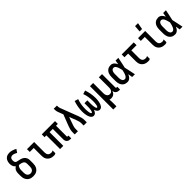

<svg xmlns="http://www.w3.org/2000/svg" viewBox="361 -2410 4279 4279"><g transform="rotate(-45 2500.0 -270.5)"><path d="M250 8Q223 8 196 3Q169 -2 145 -15Q121 -28 102.5 -48.5Q84 -69 72.5 -94Q61 -119 56.5 -146Q52 -173 52 -200V-277Q52 -299 56 -321Q60 -343 69.5 -363Q79 -383 94.5 -399Q110 -415 129 -427Q113 -438 101.5 -453.5Q90 -469 83 -487Q76 -505 73 -524Q70 -543 70 -563Q70 -586 74.5 -609Q79 -632 88.5 -653.5Q98 -675 114 -692.5Q130 -710 150 -721.5Q170 -733 193 -738Q216 -743 240 -743Q285 -743 328.5 -728.5Q372 -714 412 -692L361 -616Q348 -623 334.5 -630Q321 -637 307 -642.5Q293 -648 278.5 -651.5Q264 -655 249 -655Q231 -655 215 -648.5Q199 -642 188.5 -628.5Q178 -615 174.5 -598Q171 -581 171 -564Q171 -548 174.5 -532Q178 -516 188.5 -503.5Q199 -491 214.5 -486Q230 -481 246 -478Q262 -475 277.5 -472Q293 -469 308.5 -464.5Q324 -460 339.5 -454.5Q355 -449 369 -441Q383 -433 395 -422.5Q407 -412 416.5 -399Q426 -386 433 -371.5Q440 -357 443.5 -341Q447 -325 447.5 -309Q448 -293 448 -277V-200Q448 -173 443.5 -146Q439 -119 427.5 -94Q416 -69 397.5 -48.5Q379 -28 355 -15Q331 -2 304 3Q277 8 250 8ZM250 -80Q272 -80 292.5 -89.5Q313 -99 325.5 -116.5Q338 -134 343 -156Q348 -178 348 -200V-277Q348 -295 345 -313Q342 -331 331.5 -346Q321 -361 305 -370.5Q289 -380 271.5 -384.5Q254 -389 236 -392Q218 -395 200 -398Q186 -389 176.5 -374.5Q167 -360 161.5 -344Q156 -328 154 -311Q152 -294 152 -277V-200Q152 -178 157 -156Q162 -134 174.5 -116.5Q187 -99 207.5 -89.5Q228 -80 250 -80Z M903 8Q876 8 849.5 3.5Q823 -1 799 -12Q775 -23 755 -41.5Q735 -60 722.5 -83.5Q710 -107 705 -133.5Q700 -160 700 -187V-432H575V-520H800V-187Q800 -166 806 -145Q812 -124 826.5 -108.5Q841 -93 861.5 -86.5Q882 -80 903 -80Q918 -80 932 -84Q946 -88 958 -96V-8Q946 0 932 4Q918 8 903 8Z M1443 8H1423Q1399 8 1376.5 2.5Q1354 -3 1336 -18Q1318 -33 1309.5 -55.5Q1301 -78 1301 -101V-432H1199V0H1098V-432H1041V-520H1459V-432H1402V-101Q1402 -97 1403 -92.5Q1404 -88 1407 -85Q1410 -82 1414 -81Q1418 -80 1423 -80H1443Z M1560 0V-74Q1560 -112 1569.5 -150Q1579 -188 1593 -225L1697 -495L1650 -618Q1640 -644 1636.5 -672Q1633 -700 1633 -728V-735H1733V-728Q1733 -708 1735 -688Q1737 -668 1744 -649L1907 -225Q1921 -188 1930.5 -150Q1940 -112 1940 -74V0H1840V-74Q1840 -104 1832 -134Q1824 -164 1813 -193L1747 -364L1687 -194Q1682 -180 1677 -165Q1672 -150 1668.5 -135Q1665 -120 1662.5 -104.5Q1660 -89 1660 -74V0Z M2154 8Q2135 8 2117.5 -1.5Q2100 -11 2088.5 -26Q2077 -41 2069 -58.5Q2061 -76 2055.5 -94.5Q2050 -113 2046.5 -132Q2043 -151 2040.5 -170Q2038 -189 2037 -208.5Q2036 -228 2036 -247Q2036 -318 2049 -389Q2062 -460 2085 -528L2170 -502Q2148 -441 2137 -376Q2126 -311 2126 -246Q2126 -238 2126 -230Q2126 -222 2126 -214Q2126 -206 2126.5 -198.5Q2127 -191 2128 -183Q2129 -175 2129.5 -167.5Q2130 -160 2131 -152Q2132 -144 2133 -136.5Q2134 -129 2135.5 -121Q2137 -113 2139.5 -105.5Q2142 -98 2144.5 -91Q2147 -84 2152.5 -77Q2158 -70 2165 -70Q2174 -70 2179 -78Q2184 -86 2187 -93.5Q2190 -101 2192 -109.5Q2194 -118 2195.5 -126Q2197 -134 2198.5 -142.5Q2200 -151 2201 -159.5Q2202 -168 2202.5 -176Q2203 -184 2203.5 -192.5Q2204 -201 2204.5 -209.5Q2205 -218 2205 -226.5Q2205 -235 2205 -243.5Q2205 -252 2205 -260V-338H2295V-260Q2295 -252 2295 -243.5Q2295 -235 2295 -226.5Q2295 -218 2295.5 -209.5Q2296 -201 2296.5 -192.5Q2297 -184 2297.5 -176Q2298 -168 2299 -159.5Q2300 -151 2301.5 -142.5Q2303 -134 2304.5 -126Q2306 -118 2308 -109.5Q2310 -101 2313 -93.5Q2316 -86 2321 -78Q2326 -70 2335 -70Q2342 -70 2347.5 -77Q2353 -84 2355.5 -91Q2358 -98 2360.5 -105.5Q2363 -113 2364.5 -121Q2366 -129 2367 -136.5Q2368 -144 2369 -152Q2370 -160 2370.5 -167.5Q2371 -175 2372 -183Q2373 -191 2373.5 -198.5Q2374 -206 2374 -214Q2374 -222 2374 -230Q2374 -238 2374 -246Q2374 -311 2363 -376Q2352 -441 2330 -502L2415 -528Q2438 -460 2451 -389Q2464 -318 2464 -247Q2464 -228 2463 -208.5Q2462 -189 2459.5 -170Q2457 -151 2453.5 -132Q2450 -113 2444.5 -94.5Q2439 -76 2431 -58.5Q2423 -41 2411.5 -26Q2400 -11 2382.5 -1.5Q2365 8 2346 8Q2328 8 2311.5 0Q2295 -8 2283.5 -21.5Q2272 -35 2264 -51.5Q2256 -68 2250 -85Q2244 -68 2236 -51.5Q2228 -35 2216.5 -21.5Q2205 -8 2188.5 0Q2172 8 2154 8Z M2560 215V-520H2660V-200Q2660 -186 2661.5 -172Q2663 -158 2667.5 -144.5Q2672 -131 2679.5 -118.5Q2687 -106 2697.5 -97Q2708 -88 2722 -84Q2736 -80 2750 -80Q2764 -80 2778 -84Q2792 -88 2802.5 -97Q2813 -106 2820.5 -118.5Q2828 -131 2832.5 -144.5Q2837 -158 2838.5 -172Q2840 -186 2840 -200V-520H2940V-101Q2940 -97 2941.5 -92.5Q2943 -88 2945.5 -85Q2948 -82 2952.5 -81Q2957 -80 2961 -80H2981V8H2961Q2939 8 2917 3Q2895 -2 2877.5 -15.5Q2860 -29 2850 -49.5Q2840 -70 2840 -92Q2832 -71 2820 -52Q2808 -33 2790.5 -19Q2773 -5 2751.5 1.5Q2730 8 2708 8Q2694 8 2681 6Q2668 4 2655 -1Q2658 26 2659 53Q2660 80 2660 108V215Z M3220 8Q3194 8 3168.5 2Q3143 -4 3121.5 -18.5Q3100 -33 3084.5 -54Q3069 -75 3060 -99Q3051 -123 3047.5 -148.5Q3044 -174 3044 -200V-320Q3044 -346 3047.5 -371.5Q3051 -397 3060 -421Q3069 -445 3084.5 -466Q3100 -487 3121.5 -501.5Q3143 -516 3168.5 -522Q3194 -528 3220 -528Q3242 -528 3263.5 -519Q3285 -510 3301.5 -494.5Q3318 -479 3330 -459.5Q3342 -440 3351 -420Q3355 -445 3359 -470Q3363 -495 3367 -520H3454Q3440 -456 3427.5 -391.5Q3415 -327 3400 -263Q3416 -198 3429 -132Q3442 -66 3456 0H3369Q3365 -26 3361 -52.5Q3357 -79 3353 -105Q3343 -84 3331.5 -63.5Q3320 -43 3303 -27Q3286 -11 3264.5 -1.5Q3243 8 3220 8ZM3220 -80Q3234 -80 3246.5 -87Q3259 -94 3268.5 -104.5Q3278 -115 3284.5 -128Q3291 -141 3296 -154Q3301 -167 3305.5 -180.5Q3310 -194 3313.5 -208Q3317 -222 3320 -236Q3323 -250 3326 -264Q3322 -282 3317.5 -299.5Q3313 -317 3307.5 -334.5Q3302 -352 3295.5 -369.5Q3289 -387 3279 -402.5Q3269 -418 3253.5 -429Q3238 -440 3220 -440Q3206 -440 3193.5 -435Q3181 -430 3172.5 -420Q3164 -410 3158.5 -397.5Q3153 -385 3150 -372.5Q3147 -360 3145.5 -346.5Q3144 -333 3144 -320V-200Q3144 -187 3145.5 -173.5Q3147 -160 3150 -147.5Q3153 -135 3158.5 -122.5Q3164 -110 3172.5 -100Q3181 -90 3193.5 -85Q3206 -80 3220 -80Z M3879 8Q3852 8 3825.5 3.5Q3799 -1 3775 -12Q3751 -23 3731 -41.5Q3711 -60 3698 -83.5Q3685 -107 3680 -133.5Q3675 -160 3675 -187V-432H3560V-520H3940V-432H3776V-187Q3776 -166 3782 -145Q3788 -124 3802 -108.5Q3816 -93 3837 -86.5Q3858 -80 3879 -80Q3893 -80 3907 -84Q3921 -88 3934 -96V-8Q3921 0 3907 4Q3893 8 3879 8Z M4403 8Q4376 8 4349.5 3.5Q4323 -1 4299 -12Q4275 -23 4255 -41.5Q4235 -60 4222.5 -83.5Q4210 -107 4205 -133.5Q4200 -160 4200 -187V-432H4075V-520H4300V-187Q4300 -166 4306 -145Q4312 -124 4326.5 -108.5Q4341 -93 4361.5 -86.5Q4382 -80 4403 -80Q4418 -80 4432 -84Q4446 -88 4458 -96V-8Q4446 0 4432 4Q4418 8 4403 8ZM4205 -600 4217 -756H4310L4282 -600Z M4720 8Q4694 8 4668.5 2Q4643 -4 4621.5 -18.5Q4600 -33 4584.5 -54Q4569 -75 4560 -99Q4551 -123 4547.5 -148.5Q4544 -174 4544 -200V-320Q4544 -346 4547.5 -371.5Q4551 -397 4560 -421Q4569 -445 4584.5 -466Q4600 -487 4621.5 -501.5Q4643 -516 4668.5 -522Q4694 -528 4720 -528Q4742 -528 4763.5 -519Q4785 -510 4801.5 -494.5Q4818 -479 4830 -459.5Q4842 -440 4851 -420Q4855 -445 4859 -470Q4863 -495 4867 -520H4954Q4940 -456 4927.5 -391.5Q4915 -327 4900 -263Q4916 -198 4929 -132Q4942 -66 4956 0H4869Q4865 -26 4861 -52.5Q4857 -79 4853 -105Q4843 -84 4831.5 -63.5Q4820 -43 4803 -27Q4786 -11 4764.5 -1.5Q4743 8 4720 8ZM4720 -80Q4734 -80 4746.5 -87Q4759 -94 4768.5 -104.5Q4778 -115 4784.5 -128Q4791 -141 4796 -154Q4801 -167 4805.5 -180.5Q4810 -194 4813.5 -208Q4817 -222 4820 -236Q4823 -250 4826 -264Q4822 -282 4817.5 -299.5Q4813 -317 4807.5 -334.5Q4802 -352 4795.5 -369.5Q4789 -387 4779 -402.5Q4769 -418 4753.5 -429Q4738 -440 4720 -440Q4706 -440 4693.5 -435Q4681 -430 4672.5 -420Q4664 -410 4658.5 -397.5Q4653 -385 4650 -372.5Q4647 -360 4645.5 -346.5Q4644 -333 4644 -320V-200Q4644 -187 4645.5 -173.5Q4647 -160 4650 -147.5Q4653 -135 4658.5 -122.5Q4664 -110 4672.5 -100Q4681 -90 4693.5 -85Q4706 -80 4720 -80Z"/></g></svg>

Font: Iosevka Term Curly Semibold
Style: Regular
Weight: 600
Designer: Belleve Invis
Foundry: Belleve Invis
Version: Version 32.3.0